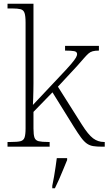

<svg xmlns="http://www.w3.org/2000/svg" viewBox="-20 -780 577 1021"><path d="M20 0V-25H38Q72 -25 88.5 -29Q105 -33 110.5 -48.5Q116 -64 116 -98V-659Q116 -695 110.5 -711Q105 -727 89.5 -731Q74 -735 46 -735H20V-760H158V-374Q158 -356 158 -336Q158 -316 157.5 -296.5Q157 -277 156.5 -258Q156 -239 155 -222L300 -376Q340 -418 359 -440.5Q378 -463 384 -474Q390 -485 390 -492Q390 -505 374.5 -508Q359 -511 326 -511V-536H506V-511Q486 -511 473 -507.5Q460 -504 450 -495Q440 -486 426 -470Q412 -454 390 -429L288 -319L415 -118Q449 -64 475 -44.5Q501 -25 533 -25H537V0H523Q495 0 476 -3Q457 -6 442 -16.5Q427 -27 411 -48.5Q395 -70 372 -107L259 -289L158 -185V-97Q158 -63 163.5 -48Q169 -33 186 -29Q203 -25 236 -25H244V0ZM258 208Q263 184 267.5 158.5Q272 133 275.5 108Q279 83 282 61H337V71Q328 92 317 119.5Q306 147 294 174Q282 201 272 221H258Z"/></svg>

Font: Noto Serif Armenian ExtraLight
Style: Regular
Weight: 250
Version: Version 2.007